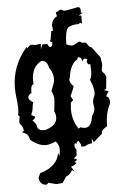

<svg xmlns="http://www.w3.org/2000/svg" viewBox="-55 -635 554 860"><g transform="rotate(-5 222.0 -204.5)"><path d="M283.7 -53.2 293.5 -58.1Q304.7 -53.7 313 -53.7Q342.8 -53.7 348.6 -103.5Q362.3 -121.6 362.3 -139.2L358.9 -162.1Q358.9 -175.8 366.2 -191.4Q369.6 -198.2 369.6 -208Q369.6 -230.5 354 -266.1Q362.8 -277.8 362.8 -307.1L361.3 -336.9L356.4 -335.4Q350.1 -335.4 346.2 -348.6L350.1 -357.9Q344.2 -362.8 339.4 -362.8Q331.5 -362.8 327.1 -349.6Q327.1 -371.6 308.6 -371.6L306.2 -363.3Q272.9 -344.2 265.1 -285.6Q261.7 -280.3 261.7 -273.9Q261.7 -260.3 278.8 -243.7Q268.1 -215.3 260.7 -201.2L271 -182.6L259.3 -171.4L257.3 -141.1Q257.3 -93.3 283.7 -53.2ZM132.3 -59.1Q188.5 -74.2 188.5 -111.8Q188.5 -127 182.1 -139.2Q187.5 -179.7 187.5 -196.3Q187.5 -209 177.7 -231Q186.5 -253.4 190.2 -264.2Q193.8 -274.9 193.8 -286.1Q193.8 -311.5 175.8 -336.4Q170.4 -368.2 145 -369.6Q99.6 -347.2 99.6 -286.1L100.6 -269.5Q97.2 -268.1 92.5 -263.2Q87.9 -258.3 87.4 -230.5Q71.8 -222.2 71.8 -210.4Q71.8 -200.7 91.3 -188.5Q86.4 -164.6 86.4 -158.9Q86.4 -153.3 78.1 -132.3Q94.7 -124.5 94.7 -121.1Q94.7 -116.2 81.5 -106.9Q90.3 -98.1 94.2 -92.5Q98.1 -86.9 99.1 -78.6Q101.6 -60.1 132.3 -59.1ZM162.6 186 128.4 176.8 119.6 184.6Q90.8 184.6 85.9 151.9L95.2 130.9Q173.8 108.4 183.1 47.4L187.5 62Q191.9 47.9 191.9 34.2Q191.9 11.2 177.2 -4.4Q146.5 7.8 133.3 7.8Q98.6 7.8 63.5 -22Q61.5 -32.7 57.4 -39.6Q53.2 -46.4 48.8 -50Q44.4 -53.7 30.3 -58.1L39.1 -64.9Q36.6 -83 29.3 -91.1Q22 -99.1 22 -106.9L25.9 -130.9L18.6 -137.7Q22.5 -143.6 22.5 -167Q22.5 -187 19 -211.9Q15.6 -236.8 15.6 -258.8Q15.6 -358.9 84.5 -438L86.4 -430.7Q96.7 -445.8 109.4 -445.8L121.6 -442.9L148.4 -445.8L147 -421.9L154.8 -442.4L177.2 -442.9Q183.1 -428.2 189.9 -428.2Q200.2 -428.2 200.2 -448.7L189 -454.1L193.8 -460L200.2 -499L208.5 -500L205.6 -525.4Q210.4 -552.2 231.4 -563L227.5 -581.1Q234.4 -581.1 240.2 -586.2Q246.1 -591.3 252 -591.3L264.6 -584.5Q278.3 -584.5 320.3 -593.8L328.6 -595.2Q339.8 -595.2 339.8 -578.6L339.4 -569.3L348.1 -568.8L328.6 -557.1L340.3 -556.6V-521L332 -524.9Q327.6 -519.5 321.8 -519.5Q295.4 -519.5 277.8 -508.8Q262.2 -493.2 262.2 -434.1Q277.3 -426.3 288.6 -426.3Q293.9 -426.3 306.2 -433.6Q318.4 -440.9 321.3 -440.9Q325.2 -440.9 328.6 -437.5Q332 -434.1 338.4 -434.1L346.2 -434.6Q351.1 -434.6 357.7 -423.6Q364.3 -412.6 373.5 -410.6L409.2 -363.3L414.6 -332.5L410.2 -303.2Q410.2 -298.8 417.7 -291.5Q425.3 -284.2 427.7 -272.5L422.4 -219.2L411.6 -215.3L432.1 -208L419.4 -186.5Q434.6 -181.6 434.6 -162.6L433.6 -151.4Q412.1 -112.8 412.1 -52.7Q386.2 -38.1 386.2 -25.4L386.7 -22L346.7 13.7Q340.8 -1 338.4 -1V18.6L333.5 18.1Q322.3 18.1 306.6 28.3H288.6L289.1 25.9Q289.1 16.6 278.3 1.5L270.5 7.8Q270.5 14.2 267.6 14.2L262.2 10.3Q258.8 15.6 258.8 22.5Q258.8 31.7 266.6 40L264.2 67.9L249.5 78.6Q263.7 80.1 263.7 85Q263.7 88.9 252 95.2L261.7 99.1Q252 110.8 235.4 113.8L248.5 136.2L238.3 129.9Q228.5 146.5 220.2 150.9L210 155.8L190.9 183.6Z"/></g></svg>

Font: Truetypewriter PolyglOTT
Style: Regular
Weight: 400
Designer: Sergey Beatoff a.k.a. Sam_T
Version: Version 3.76